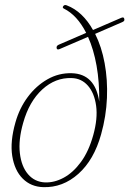

<svg xmlns="http://www.w3.org/2000/svg" viewBox="-20 -743 520 771"><path d="M386 -203.5Q357.5 -101 294.8 -45Q232 11 153.5 8.5Q104 7 71.2 -25.8Q38.5 -58.5 29.2 -116.5Q20 -174.5 42 -251.5Q58 -308.5 91.5 -353.5Q125 -398.5 170.5 -424.5Q216 -450.5 268 -449Q362 -446.5 378.5 -335Q379.5 -413 367.8 -479Q356 -545 333.5 -595L219.5 -546Q209 -541.5 207.5 -549.5Q205.5 -559 216 -563.5L326 -611Q290 -682 236.5 -708.5Q229 -712 234.5 -719Q239.5 -725 248 -721.5Q280 -709.5 306.8 -684Q333.5 -658.5 353.5 -622.5L467 -671.5Q478 -676 479 -667Q482 -658.5 470.5 -654L362 -607Q388 -555.5 400.2 -489.2Q412.5 -423 409.5 -349.8Q406.5 -276.5 386 -203.5ZM160.5 -10.5Q198 -9 236 -29.5Q274 -50 305.2 -92.8Q336.5 -135.5 354.5 -200.5Q373 -267 366 -318.2Q359 -369.5 333 -399Q307 -428.5 268 -429.5Q202.5 -432 149.8 -383.8Q97 -335.5 73 -249.5Q53.5 -181 59.8 -127.8Q66 -74.5 92.5 -43.5Q119 -12.5 160.5 -10.5Z"/></svg>

Font: Fraunces 72pt S050 Thin
Style: Italic
Weight: 100
Italic angle: -16°
Version: Version 1.000; ttfautohint (v1.8.3)